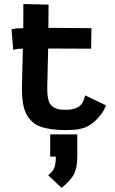

<svg xmlns="http://www.w3.org/2000/svg" viewBox="-20 -630 558 934"><path d="M224.1 23.9H356V128.9Q356 184.6 340.8 215.6Q325.7 246.6 279.8 283.7L214.4 222.7Q235.4 206.1 243.4 188.2Q251.5 170.4 251.5 131.8H224.1ZM210 -212.9V-193.4Q210 -145.5 224.1 -124.3Q238.3 -103 270 -97.7Q287.6 -95.7 301.8 -95.7Q335.9 -95.7 360.4 -109.4Q367.7 -113.3 373.3 -119.4Q378.9 -125.5 382.6 -132.8Q386.2 -140.1 388.2 -145.5Q390.1 -150.9 392.1 -158Q394 -165 394.5 -166L496.1 -117.2Q492.2 -106.9 483.9 -92Q475.6 -77.1 455.3 -54.4Q435.1 -31.7 410.2 -17.6Q375 2.9 302.7 2.9Q225.1 2.9 177.5 -13.7Q129.9 -30.3 106 -80.1Q86.9 -119.1 86.9 -194.3V-214.8Q89.8 -340.3 91.3 -393.1H84.5Q63.5 -393.1 44.4 -387.2L36.1 -486.8Q53.7 -492.7 85.9 -492.7H93.3Q93.3 -509.8 93.5 -551.5Q93.8 -593.3 93.8 -610.4L216.3 -607.4Q216.3 -561 215.3 -494.6Q238.8 -494.6 290 -494.1Q341.3 -493.7 382.8 -493.2Q424.3 -492.7 424.8 -492.7L423.3 -393.1Q389.6 -393.1 318.1 -393.6Q246.6 -394 214.4 -394Q212.9 -350.6 211.9 -292.7Q210.9 -234.9 210 -212.9Z"/></svg>

Font: Fantasque Sans Mono
Style: Bold
Weight: 700
Monospace: yes
Designer: Jany Belluz
Version: Version 1.8.0 ; ttfautohint (v1.8.2)